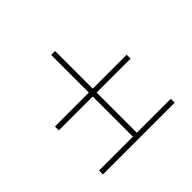

<svg xmlns="http://www.w3.org/2000/svg" viewBox="-115 -639 696 696"><g transform="rotate(-45 232.5 -291.5)"><path d="M49 -72V-92H223V-298H49V-318H223V-511H243V-318H417V-298H243V-92H417V-72Z"/></g></svg>

Font: Georama Thin
Style: Regular
Weight: 100
Designer: Jean-Baptiste Levee
Foundry: Production Type
Version: Version 1.000